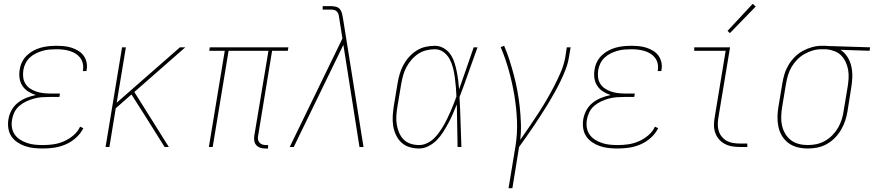

<svg xmlns="http://www.w3.org/2000/svg" viewBox="-20 -767 4561 1002"><path d="M204 8Q180 8 156.5 5.5Q133 3 111 -4.5Q89 -12 70.5 -24.5Q52 -37 39.5 -55.5Q27 -74 23.5 -97.5Q20 -121 24 -145Q28 -169 40.5 -192Q53 -215 73.5 -231Q94 -247 118 -256.5Q142 -266 167 -271Q145 -278 127 -289.5Q109 -301 97 -319Q85 -337 82 -359.5Q79 -382 83 -405Q86 -425 95.5 -444Q105 -463 120.5 -478Q136 -493 155 -503Q174 -513 194 -518.5Q214 -524 234.5 -526Q255 -528 275 -528Q295 -528 315 -526Q335 -524 353.5 -518Q372 -512 388.5 -502Q405 -492 416 -477Q427 -462 431.5 -442.5Q436 -423 432 -402Q432 -401 432 -399.5Q432 -398 431 -396H412Q412 -397 412.5 -398.5Q413 -400 413 -401Q416 -419 412 -436Q408 -453 398 -466Q388 -479 374 -487.5Q360 -496 343.5 -501Q327 -506 309.5 -508Q292 -510 275 -510Q257 -510 239 -508.5Q221 -507 203 -502Q185 -497 167.5 -488.5Q150 -480 136 -467Q122 -454 113.5 -437Q105 -420 102 -402Q99 -383 101 -364.5Q103 -346 112 -331Q121 -316 135.5 -306Q150 -296 167 -290Q184 -284 202.5 -281.5Q221 -279 240 -279H293L290 -261H237Q217 -261 197 -259.5Q177 -258 157 -252.5Q137 -247 117.5 -238Q98 -229 81.5 -215Q65 -201 55.5 -181.5Q46 -162 43 -142Q39 -121 42.5 -100.5Q46 -80 57.5 -64Q69 -48 86 -37.5Q103 -27 122.5 -20.5Q142 -14 162.5 -12Q183 -10 204 -10Q232 -10 259.5 -14Q287 -18 313.5 -29.5Q340 -41 363 -60.5Q386 -80 398 -106L415 -98Q401 -70 376.5 -48Q352 -26 323 -13.5Q294 -1 264 3.5Q234 8 204 8Z M531 0 617 -520H637L589 -231L919 -520H947L681 -287L861 0H839L733 -169L666 -274L584 -202L551 0Z M1364 8Q1351 8 1338.5 4Q1326 0 1317.5 -9.5Q1309 -19 1307 -32Q1305 -45 1307 -58L1381 -502H1173L1090 0H1070L1153 -502H1072L1075 -520H1485L1482 -502H1400L1327 -58Q1325 -49 1326.5 -39.5Q1328 -30 1334 -23Q1340 -16 1349 -13Q1358 -10 1367 -10H1379V8Z M1492 0 1767 -566 1751 -668Q1750 -677 1748 -686.5Q1746 -696 1741 -703.5Q1736 -711 1727 -714Q1718 -717 1708 -717H1664V-735H1708Q1721 -735 1734 -731.5Q1747 -728 1754.5 -718.5Q1762 -709 1765 -696Q1768 -683 1770 -671L1783 -590L1877 0H1856L1772 -533L1513 0Z M2167 8Q2141 8 2116.5 0.5Q2092 -7 2074.5 -23.5Q2057 -40 2046.5 -62.5Q2036 -85 2032 -110Q2028 -135 2029.5 -161Q2031 -187 2035 -213L2055 -333Q2059 -357 2066 -381Q2073 -405 2085 -427.5Q2097 -450 2114.5 -469.5Q2132 -489 2154 -503Q2176 -517 2200.5 -522.5Q2225 -528 2249 -528Q2274 -528 2295 -516Q2316 -504 2329.5 -485Q2343 -466 2350.5 -443.5Q2358 -421 2363 -397Q2368 -373 2371 -349Q2374 -325 2376 -301Q2395 -355 2414 -410Q2433 -465 2452 -520H2472Q2448 -455 2425.5 -390Q2403 -325 2378 -260Q2382 -195 2383.5 -130Q2385 -65 2388 0H2368Q2367 -55 2366 -110.5Q2365 -166 2364 -222Q2354 -197 2343.5 -173Q2333 -149 2320.5 -125.5Q2308 -102 2293.5 -79Q2279 -56 2260 -36.5Q2241 -17 2216.5 -4.5Q2192 8 2167 8ZM2167 -10Q2187 -10 2207 -19Q2227 -28 2242.5 -42.5Q2258 -57 2270.5 -74.5Q2283 -92 2294 -110.5Q2305 -129 2314 -148Q2323 -167 2331.5 -186Q2340 -205 2347.5 -224.5Q2355 -244 2362 -263Q2361 -289 2359 -314Q2357 -339 2353.5 -364Q2350 -389 2344 -413Q2338 -437 2326.5 -458.5Q2315 -480 2295 -495Q2275 -510 2249 -510Q2227 -510 2204.5 -504.5Q2182 -499 2162.5 -486Q2143 -473 2127.5 -455Q2112 -437 2101 -416.5Q2090 -396 2084 -374Q2078 -352 2074 -330L2054 -210Q2050 -187 2048.5 -163.5Q2047 -140 2050.5 -118Q2054 -96 2062.5 -75.5Q2071 -55 2086 -39.5Q2101 -24 2122.5 -17Q2144 -10 2167 -10Z M2634 215 2670 -3Q2681 -71 2678 -138.5Q2675 -206 2664 -271Q2653 -336 2635.5 -399Q2618 -462 2593 -521L2611 -528Q2627 -491 2639.5 -451.5Q2652 -412 2662.5 -372Q2673 -332 2680.5 -291Q2688 -250 2692.5 -208Q2697 -166 2698.5 -123Q2700 -80 2695 -37Q2719 -71 2742.5 -105.5Q2766 -140 2788.5 -174.5Q2811 -209 2832 -245Q2853 -281 2872 -317.5Q2891 -354 2907 -391.5Q2923 -429 2930 -468L2938 -520H2958L2949 -468Q2944 -436 2932 -405Q2920 -374 2905.5 -344Q2891 -314 2874.5 -284.5Q2858 -255 2840.5 -226Q2823 -197 2804.5 -168.5Q2786 -140 2767 -111.5Q2748 -83 2728.5 -55.5Q2709 -28 2689 0L2654 215Z M3204 8Q3180 8 3156.5 5.5Q3133 3 3111 -4.5Q3089 -12 3070.5 -24.5Q3052 -37 3039.5 -55.5Q3027 -74 3023.5 -97.5Q3020 -121 3024 -145Q3028 -169 3040.5 -192Q3053 -215 3073.5 -231Q3094 -247 3118 -256.5Q3142 -266 3167 -271Q3145 -278 3127 -289.5Q3109 -301 3097 -319Q3085 -337 3082 -359.5Q3079 -382 3083 -405Q3086 -425 3095.5 -444Q3105 -463 3120.5 -478Q3136 -493 3155 -503Q3174 -513 3194 -518.5Q3214 -524 3234.5 -526Q3255 -528 3275 -528Q3295 -528 3315 -526Q3335 -524 3353.5 -518Q3372 -512 3388.5 -502Q3405 -492 3416 -477Q3427 -462 3431.5 -442.5Q3436 -423 3432 -402Q3432 -401 3432 -399.5Q3432 -398 3431 -396H3412Q3412 -397 3412.5 -398.5Q3413 -400 3413 -401Q3416 -419 3412 -436Q3408 -453 3398 -466Q3388 -479 3374 -487.5Q3360 -496 3343.5 -501Q3327 -506 3309.5 -508Q3292 -510 3275 -510Q3257 -510 3239 -508.5Q3221 -507 3203 -502Q3185 -497 3167.5 -488.5Q3150 -480 3136 -467Q3122 -454 3113.5 -437Q3105 -420 3102 -402Q3099 -383 3101 -364.5Q3103 -346 3112 -331Q3121 -316 3135.5 -306Q3150 -296 3167 -290Q3184 -284 3202.5 -281.5Q3221 -279 3240 -279H3293L3290 -261H3237Q3217 -261 3197 -259.5Q3177 -258 3157 -252.5Q3137 -247 3117.5 -238Q3098 -229 3081.5 -215Q3065 -201 3055.5 -181.5Q3046 -162 3043 -142Q3039 -121 3042.5 -100.5Q3046 -80 3057.5 -64Q3069 -48 3086 -37.5Q3103 -27 3122.5 -20.5Q3142 -14 3162.5 -12Q3183 -10 3204 -10Q3232 -10 3259.5 -14Q3287 -18 3313.5 -29.5Q3340 -41 3363 -60.5Q3386 -80 3398 -106L3415 -98Q3401 -70 3376.5 -48Q3352 -26 3323 -13.5Q3294 -1 3264 3.5Q3234 8 3204 8Z M3840 0Q3819 0 3799 -3.5Q3779 -7 3761.5 -16.5Q3744 -26 3731.5 -41Q3719 -56 3712.5 -74.5Q3706 -93 3706 -114Q3706 -135 3710 -156L3767 -502H3603V-520H3790L3729 -153Q3726 -135 3726 -117Q3726 -99 3731 -83Q3736 -67 3747 -53.5Q3758 -40 3772.5 -32Q3787 -24 3804.5 -21Q3822 -18 3840 -18H3880V0ZM3789 -594 3777 -606 3908 -747 3924 -733Z M4196 8Q4168 8 4142 1.5Q4116 -5 4095.5 -20Q4075 -35 4061.5 -57Q4048 -79 4042.5 -105Q4037 -131 4037.5 -158.5Q4038 -186 4043 -213L4063 -333Q4067 -358 4074.5 -382Q4082 -406 4095.5 -428.5Q4109 -451 4128 -470Q4147 -489 4170 -501.5Q4193 -514 4218 -521Q4243 -528 4268 -528Q4271 -528 4274.5 -528Q4278 -528 4281 -528Q4285 -528 4289 -528Q4293 -528 4297 -527L4521 -520L4518 -502L4366 -507Q4388 -493 4402.5 -470Q4417 -447 4423 -420Q4429 -393 4428 -364.5Q4427 -336 4422 -307L4403 -187Q4399 -162 4391 -137.5Q4383 -113 4369.5 -90Q4356 -67 4337 -47.5Q4318 -28 4294.5 -15Q4271 -2 4246 3Q4221 8 4196 8ZM4196 -10Q4219 -10 4242 -15Q4265 -20 4286 -32Q4307 -44 4324.5 -62Q4342 -80 4354 -101Q4366 -122 4373 -144.5Q4380 -167 4383 -190L4403 -310Q4407 -333 4408.5 -356Q4410 -379 4406.5 -400.5Q4403 -422 4394 -442Q4385 -462 4370.5 -477Q4356 -492 4335 -500Q4314 -508 4292 -510H4278Q4275 -510 4272 -510Q4269 -510 4266 -510Q4244 -510 4221.5 -503.5Q4199 -497 4178 -485Q4157 -473 4140 -455.5Q4123 -438 4111 -417.5Q4099 -397 4092.5 -375Q4086 -353 4082 -330L4062 -210Q4058 -186 4057 -161Q4056 -136 4061 -113Q4066 -90 4077.5 -70Q4089 -50 4107 -36Q4125 -22 4148 -16Q4171 -10 4196 -10Z"/></svg>

Font: Iosevka SS04 Thin
Style: Italic
Weight: 100
Italic angle: -9°
Monospace: yes
Designer: Belleve Invis
Foundry: Belleve Invis
Version: Version 19.0.0; ttfautohint (v1.8.4)